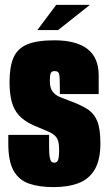

<svg xmlns="http://www.w3.org/2000/svg" viewBox="-20 -758 445 786"><path d="M199 8Q140 8 98.5 -6.5Q57 -21 35.5 -59.5Q14 -98 14 -169V-206Q56 -206 97.5 -206Q139 -206 181 -206V-155Q181 -128 183.5 -114.5Q186 -101 190.5 -96.5Q195 -92 202 -92Q213 -92 217.5 -102.5Q222 -113 222 -147Q222 -179 212 -194Q202 -209 178.5 -219Q155 -229 115 -246Q78 -263 57 -286.5Q36 -310 27.5 -343.5Q19 -377 19 -422Q19 -485 35.5 -522.5Q52 -560 92 -576.5Q132 -593 202 -593Q292 -593 338 -557.5Q384 -522 384 -449V-373Q344 -373 304.5 -373Q265 -373 225 -373V-399Q225 -440 222.5 -453.5Q220 -467 204 -467Q191 -467 187.5 -458Q184 -449 184 -427Q184 -398 195.5 -383Q207 -368 226 -360.5Q245 -353 266 -345Q310 -329 337.5 -311.5Q365 -294 378 -262.5Q391 -231 391 -171Q391 -104 368 -64.5Q345 -25 302 -8.5Q259 8 199 8ZM133 -635 210 -738H348L218 -635Z"/></svg>

Font: Alumni Sans Black
Style: Regular
Weight: 900
Designer: Robert E. Leuschke
Foundry: Robert E. Leuschke
Version: Version 1.018